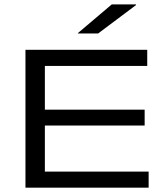

<svg xmlns="http://www.w3.org/2000/svg" viewBox="-20 -870 776 890"><path d="M98 0V-639H188V0ZM104.5 0V-74.5H669V0ZM145 -288V-361.5H650.5V-288ZM104.5 -564.5V-639H662.5V-564.5ZM498 -849.5H610.5V-846.5L435 -715H341V-716.5Z"/></svg>

Font: Anek Latin Expanded
Style: Regular
Weight: 400
Width: 7
Designer: Yesha Goshar
Foundry: Ek Type
Version: Version 1.003